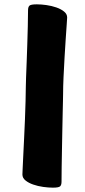

<svg xmlns="http://www.w3.org/2000/svg" viewBox="-20 -698 390 884"><path d="M223.3 166Q203 166 178.8 162.6Q154.5 159.2 132.9 151.7Q111.3 144.2 97.2 132.7Q83.2 121.3 83.2 105.3Q83.2 101.5 84.3 78.2Q85.4 54.8 87.1 18.6Q88.9 -17.6 91 -60.9Q93.1 -104.2 94.9 -148.3Q96.6 -192.4 97.7 -231.9Q98.9 -271.4 98.9 -299.2Q98.9 -311.5 100 -340.8Q101.1 -370 102.7 -409.8Q104.4 -449.7 105.6 -493.2Q106.8 -536.6 108 -577.6Q109.1 -618.6 109.1 -650.6Q109.1 -665.9 115.7 -672Q122.4 -678 149 -678H150Q170.1 -678 194 -674.6Q217.9 -671.2 239.5 -663.7Q261.1 -656.2 275.1 -644.7Q289.2 -633.3 289.2 -617.3Q289.2 -612.5 287.2 -586Q285.2 -559.6 282.6 -519.2Q280 -478.9 277.2 -432.9Q274.5 -387 272.5 -342.7Q270.5 -298.4 270.5 -265.1Q270.5 -258.4 269.9 -233.4Q269.2 -208.4 268.5 -172.3Q267.8 -136.2 266.9 -93.9Q266 -51.6 265.3 -8.6Q264.5 34.4 263.9 72.5Q263.3 110.6 263.3 138.6Q263.3 153.9 256.6 160Q250 166 223.3 166Z"/></svg>

Font: Briem Hand Thin
Style: Regular
Weight: 100
Designer: Gunnlaugur SE Briem, Eben Sorkin
Foundry: Sorkin Type Co.
Version: Version 1.003